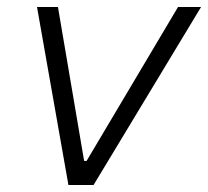

<svg xmlns="http://www.w3.org/2000/svg" viewBox="-20 -530 596 550"><path d="M176 0 86 -510H146L221 -69H228L490 -510H556L248 0Z"/></svg>

Font: Saira Light
Style: Italic
Weight: 300
Italic angle: -12°
Designer: Hector Gatti with collaboration of the Omnibus-Type team
Foundry: Omnibus-Type
Version: Version 1.100; ttfautohint (v1.8.3)